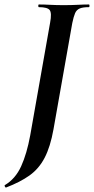

<svg xmlns="http://www.w3.org/2000/svg" viewBox="-52 -645 420 858"><path d="M-25 193Q-27 194 -30 189Q-33 184 -30 182Q17 154 42.5 98Q68 42 83 -40L172 -544Q180 -587 170 -600Q160 -613 122 -613Q119 -613 119 -619Q119 -625 122 -625Q145 -625 172.5 -623.5Q200 -622 232 -622Q267 -622 295 -623.5Q323 -625 345 -625Q348 -625 348 -619Q348 -613 345 -613Q318 -613 304 -607Q290 -601 283.5 -586Q277 -571 271 -542L187 -67Q173 11 147.5 60Q122 109 80 139Q38 169 -25 193Z"/></svg>

Font: Cormorant Light
Style: Bold Italic
Weight: 700
Italic angle: -10°
Version: Version 4.000